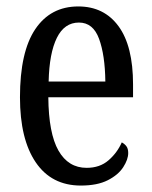

<svg xmlns="http://www.w3.org/2000/svg" viewBox="-20 -566 471 596"><path d="M231 10Q140 10 91 -62Q42 -134 42 -264Q42 -405 89.5 -475.5Q137 -546 223 -546Q303 -546 348 -484.5Q393 -423 393 -304V-264H130Q131 -152 161.5 -98.5Q192 -45 249 -45Q290 -45 317 -68.5Q344 -92 358 -124Q366 -120 372 -112.5Q378 -105 378 -91Q378 -71 362.5 -47Q347 -23 314.5 -6.5Q282 10 231 10ZM307 -313Q306 -395 287.5 -445.5Q269 -496 225 -496Q180 -496 156.5 -448.5Q133 -401 131 -313Z"/></svg>

Font: Noto Serif Hebrew ExtraCondensed
Style: Regular
Weight: 400
Width: 2
Designer: Monotype Design Team
Foundry: Monotype Imaging Inc.
Version: Version 2.004; ttfautohint (v1.8.4.7-5d5b)